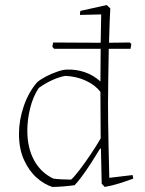

<svg xmlns="http://www.w3.org/2000/svg" viewBox="-20 -732 573 759"><path d="M187 7Q155 -3 125 -29.5Q95 -56 75 -99.5Q55 -143 55 -203Q55 -257 74 -312.5Q93 -368 127 -407Q141 -419 163.5 -430.5Q186 -442 208.5 -449.5Q231 -457 246 -457Q282 -458 315.5 -446.5Q349 -435 377 -410L378 -539H194L187 -547L190 -564Q232 -564 279 -563.5Q326 -563 378 -563L380 -675L296 -673Q296 -683 298 -689L402 -712L416 -699Q415 -682 413.5 -645.5Q412 -609 411 -563Q453 -564 493 -564L499 -558L496 -539H410Q409 -482 408 -423.5Q407 -365 407 -324Q407 -295 407.5 -250.5Q408 -206 409 -159.5Q410 -113 411 -77Q412 -41 412 -29L504 -40L507 -26Q483 -17 453 -7.5Q423 2 394 7L382 -6L379 -144L376 -145Q359 -117 340 -87.5Q321 -58 303.5 -34.5Q286 -11 275 0Q255 3 230 5Q205 7 187 7ZM261 -22Q272 -31 293.5 -59Q315 -87 338.5 -122Q362 -157 378 -185L377 -369Q356 -396 319.5 -413Q283 -430 239 -432Q217 -429 187 -415.5Q157 -402 133 -384Q110 -349 99 -303.5Q88 -258 88 -216Q88 -147 115 -98Q142 -49 191 -26Q204 -24 224.5 -23Q245 -22 261 -22Z"/></svg>

Font: Labrada ExtraLight
Style: Regular
Weight: 200
Designer: Mercedes Jáuregui
Foundry: Omnibus-Type Team
Version: Version 1.000; ttfautohint (v1.8.4.7-5d5b)